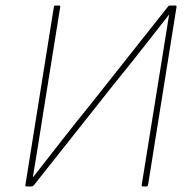

<svg xmlns="http://www.w3.org/2000/svg" viewBox="-20 -675 687 695"><path d="M76 0Q71 0 72 -6L175 -650Q176 -655 180 -655H193Q199 -655 198 -650L141 -295Q131 -231 120.5 -165.5Q110 -100 99 -34H100Q151 -99 202 -164.5Q253 -230 306 -295L588 -651Q590 -654 592 -654.5Q594 -655 597 -655H614Q620 -655 619 -650L516 -6Q515 0 510 0H498Q492 0 493 -6L551 -366Q561 -430 571.5 -493.5Q582 -557 592 -621H591Q558 -579 524.5 -536Q491 -493 457 -450.5Q423 -408 389 -366L103 -5Q100 -3 98.5 -1.5Q97 0 94 0Z"/></svg>

Font: Sofia Sans Thin
Style: Italic
Weight: 250
Italic angle: -9°
Version: Version 4.100-B